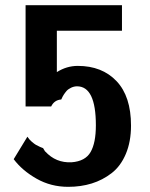

<svg xmlns="http://www.w3.org/2000/svg" viewBox="-20 -703 582 743"><path d="M33 -87 86 -174Q93 -163 103 -154.5Q113 -146 119 -142.5Q125 -139 135 -134.5Q145 -130 146 -130V-131L155 -116V-117Q196 -72 257 -75Q310 -79 330.5 -114.5Q351 -150 351 -218Q351 -369 278 -369Q272 -369 266 -367.5Q260 -366 255 -363.5Q250 -361 245.5 -358Q241 -355 237.5 -351Q234 -347 231.5 -343.5Q229 -340 226 -335.5Q223 -331 222 -328.5Q221 -326 219 -322L217 -318Q190 -316 178 -291H79V-683H452V-584H200V-424Q238 -448 281 -448Q375 -448 431 -389Q487 -330 487 -217Q487 -155 467 -107.5Q447 -60 412 -33Q377 -6 335 7Q293 20 244 20Q177 20 121.5 -11.5Q66 -43 33 -87Z"/></svg>

Font: Coval
Style: Bold
Weight: 700
Foundry: Context Ltd
Version: Version 001.000